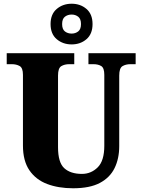

<svg xmlns="http://www.w3.org/2000/svg" viewBox="-20 -999 762 1029"><path d="M372 10Q293 10 232.5 -13Q172 -36 137.5 -86.5Q103 -137 103 -219V-598Q103 -635 85.5 -645Q68 -655 43 -655H16V-714H378V-655H351Q326 -655 308.5 -644.5Q291 -634 291 -594V-210Q291 -128 324.5 -97.5Q358 -67 419 -67Q468 -67 503.5 -102Q539 -137 539 -218V-598Q539 -635 522.5 -645Q506 -655 481 -655H454V-714H707V-655H679Q654 -655 636.5 -644.5Q619 -634 619 -594V-216Q619 -149 594 -98Q569 -47 515 -18.5Q461 10 372 10ZM364 -761Q317 -761 284 -789Q251 -817 251 -870Q251 -923 284 -951Q317 -979 364 -979Q411 -979 443.5 -951Q476 -923 476 -870Q476 -817 443.5 -789Q411 -761 364 -761ZM364 -819Q384 -819 399 -830.5Q414 -842 414 -870Q414 -898 399 -909.5Q384 -921 364 -921Q343 -921 328 -909.5Q313 -898 313 -870Q313 -842 328 -830.5Q343 -819 364 -819Z"/></svg>

Font: Noto Serif Thai SemiCondensed Black
Style: Regular
Weight: 900
Width: 4
Designer: Monotype Design Team
Foundry: Monotype Imaging Inc.
Version: Version 2.002; ttfautohint (v1.8.4.7-5d5b)